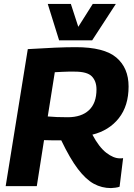

<svg xmlns="http://www.w3.org/2000/svg" viewBox="-20 -951 685 981"><path d="M9 0 122 -700Q201 -705 261 -707.5Q321 -710 367 -710Q512 -710 574.5 -657Q637 -604 637 -509Q637 -410 587 -347Q537 -284 452 -263Q486 -199 523 -170.5Q560 -142 592 -142Q596 -142 600.5 -142Q605 -142 609 -143L591 3Q584 6 569 8Q554 10 547 10Q500 10 459.5 -12Q419 -34 378.5 -87Q338 -140 293 -234Q271 -234 249 -234Q227 -234 205 -235L168 0ZM326 -352Q396 -352 434.5 -388Q473 -424 473 -494Q473 -536 449.5 -560.5Q426 -585 362 -585Q342 -585 328.5 -585Q315 -585 299.5 -584Q284 -583 260 -582L224 -356Q247 -354 270.5 -353Q294 -352 326 -352ZM572 -931 451 -745H282L224 -931H342L380 -814L454 -931Z"/></svg>

Font: Georama
Style: Bold Italic
Weight: 700
Italic angle: -9°
Designer: Jean-Baptiste Levee
Foundry: Production Type
Version: Version 1.000